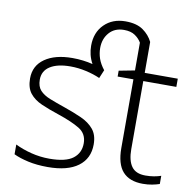

<svg xmlns="http://www.w3.org/2000/svg" viewBox="-84 -852 969 947"><g transform="rotate(10 400.0 -378.0)"><path d="M215.3 9.8Q160.2 9.8 116.7 0Q73.2 -9.8 43.9 -23.9V-72.8Q80.6 -54.7 125 -43.5Q169.4 -32.2 216.3 -32.2Q298.3 -32.2 334.5 -60.1Q370.6 -87.9 370.6 -136.2Q370.6 -184.1 331.3 -208Q292 -231.9 221.7 -255.4Q172.9 -271.5 135 -288.1Q97.2 -304.7 75.7 -331.8Q54.2 -358.9 54.2 -405.8Q54.2 -469.7 105.5 -505.4Q156.7 -541 243.2 -541Q271 -541 296.6 -537.8Q322.3 -534.7 345.2 -528.8Q333.5 -550.3 328.1 -572.3Q322.8 -594.2 322.8 -617.2Q322.8 -683.6 363.8 -724.1Q404.8 -764.6 469.7 -764.6Q525.4 -764.6 557.9 -741.7Q590.3 -718.8 606.4 -685.5V-530.8H772V-489.7H606.4V-148.9Q606.4 -91.8 627.7 -62.3Q648.9 -32.7 697.3 -32.7Q720.2 -32.7 740 -36.1Q759.8 -39.6 774.9 -44.9V-3.9Q759.3 1.5 738.3 5.6Q717.3 9.8 691.9 9.8Q624.5 9.8 590.8 -28.1Q557.1 -65.9 557.1 -146V-489.7H478V-519L557.1 -534.2V-673.3Q545.9 -692.9 524.9 -707.3Q503.9 -721.7 469.7 -721.7Q422.9 -721.7 395.8 -690.7Q368.7 -659.7 368.7 -613.8Q368.7 -586.9 377.4 -561.3Q386.2 -535.6 407.2 -508.8L389.6 -466.8Q359.4 -480.5 319.8 -489.5Q280.3 -498.5 240.7 -498.5Q175.8 -498.5 139.2 -475.3Q102.5 -452.1 102.5 -408.2Q102.5 -374 120.1 -354.7Q137.7 -335.4 170.2 -322.5Q202.6 -309.6 247.1 -294.4Q293.9 -278.3 333.3 -260.7Q372.6 -243.2 396.2 -215.1Q419.9 -187 419.9 -139.2Q419.9 -68.4 367.2 -29.3Q314.5 9.8 215.3 9.8Z"/></g></svg>

Font: Open Sans Light
Style: Regular
Weight: 300
Designer: Monotype Design Team
Foundry: Monotype Imaging Inc.
Version: Version 3.000; ttfautohint (v1.8.4)